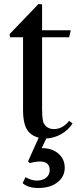

<svg xmlns="http://www.w3.org/2000/svg" viewBox="-20 -681 389 958"><path d="M93 233 107 203Q137 220 163 220Q193 220 210.5 205.5Q228 191 228 168Q228 125 180 125Q155 125 129 133L120 124L173 6Q144 -2 128 -18Q95 -48 95 -132V-495H30L28 -511L172 -661L190 -659V-530H333L325 -495H190V-141Q190 -80 199 -65Q215 -37 249 -37Q292 -37 325 -78L342 -65Q320 -31 285 -11.5Q250 8 211 10L188 58Q240 58 271.5 85.5Q303 113 303 156Q303 200 267 228.5Q231 257 171 257Q120 257 93 233Z"/></svg>

Font: Libre Caslon Text
Style: Regular
Weight: 400
Designer: Pablo Impallari, Rodrigo Fuenzalida
Foundry: Pablo Impallari, Rodrigo Fuenzalida
Version: Version 1.002